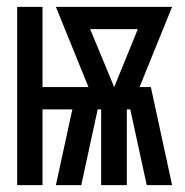

<svg xmlns="http://www.w3.org/2000/svg" viewBox="-20 -540 540 560"><path d="M30 0V-520H104V-286H238L143 -520H482L387 -286H420L482 0H408L360 -221H350V0H275V-221H265L248 -143L217 0H143L191 -221H104V0ZM313 -286 382 -455H243Z"/></svg>

Font: Iosevka SS18 Semibold
Style: Regular
Weight: 600
Monospace: yes
Designer: Belleve Invis
Foundry: Belleve Invis
Version: Version 25.1.1; ttfautohint (v1.8.4)